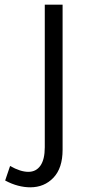

<svg xmlns="http://www.w3.org/2000/svg" viewBox="-20 -788 371 819"><path d="M109 11Q84 11 57 4Q30 -3 2 -18L23 -80Q67 -55 101 -55Q134 -55 152.5 -81.5Q171 -108 171 -160V-768H247V-149Q247 -71 208 -30Q169 11 109 11Z"/></svg>

Font: Yaldevi ExtraLight
Style: Regular
Weight: 400
Version: Version 1.100